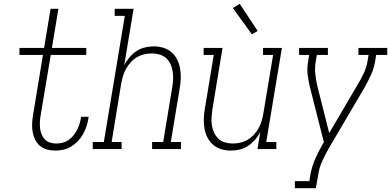

<svg xmlns="http://www.w3.org/2000/svg" viewBox="-20 -781 2049 1006"><path d="M269 8Q246 8 225 2Q204 -4 188 -18Q172 -32 163 -51.5Q154 -71 150.5 -93Q147 -115 148.5 -137.5Q150 -160 154 -183L205 -493H82V-530H211L245 -735H286L252 -530H432V-493H246L193 -177Q190 -160 189 -142.5Q188 -125 190 -108.5Q192 -92 198 -77Q204 -62 215 -50.5Q226 -39 242 -34Q258 -29 275 -29Q291 -29 307.5 -33Q324 -37 338.5 -47Q353 -57 364 -70.5Q375 -84 383 -99Q391 -114 396 -130Q401 -146 404 -162Q404 -164 404 -166Q404 -168 405 -169H445Q444 -167 444 -165Q444 -163 443 -161Q440 -139 433 -118.5Q426 -98 415 -78Q404 -58 388 -41.5Q372 -25 352.5 -13Q333 -1 311.5 3.5Q290 8 269 8Z M466 0V-37H524L634 -698H581V-735H680L631 -440Q643 -462 659 -481Q675 -500 695.5 -513.5Q716 -527 739.5 -532.5Q763 -538 785 -538Q812 -538 836.5 -530.5Q861 -523 879.5 -506.5Q898 -490 909 -467.5Q920 -445 924 -419.5Q928 -394 927 -367.5Q926 -341 921 -315L875 -37H928V0H777V-37H835L882 -321Q886 -342 887 -363.5Q888 -385 885 -405Q882 -425 874 -443.5Q866 -462 851.5 -475.5Q837 -489 817 -495Q797 -501 776 -501Q756 -501 736 -496.5Q716 -492 698 -481.5Q680 -471 665.5 -455Q651 -439 640.5 -420.5Q630 -402 624.5 -382.5Q619 -363 615 -343L565 -37H617V0Z M1190 8Q1163 8 1138.5 0.5Q1114 -7 1095.5 -23.5Q1077 -40 1066 -62.5Q1055 -85 1051 -110.5Q1047 -136 1048 -162.5Q1049 -189 1054 -215L1100 -493H1047V-530H1146L1093 -209Q1090 -188 1088.5 -166.5Q1087 -145 1090 -125Q1093 -105 1101.5 -86.5Q1110 -68 1124 -54.5Q1138 -41 1158 -35Q1178 -29 1199 -29Q1219 -29 1239 -33.5Q1259 -38 1277 -48.5Q1295 -59 1310 -75Q1325 -91 1335 -109.5Q1345 -128 1351 -147.5Q1357 -167 1360 -187L1411 -493H1358V-530H1457L1375 -37H1428V0H1329L1344 -90Q1333 -68 1316.5 -49Q1300 -30 1279.5 -16.5Q1259 -3 1236 2.5Q1213 8 1190 8ZM1300 -601 1200 -739 1236 -761 1330 -619Z M1525 205V168H1601L1607 131Q1614 93 1630 55Q1646 17 1667 -19L1677 -36L1604 -324Q1596 -356 1592 -389Q1588 -422 1594 -457L1600 -493H1547V-530H1698V-493H1640L1634 -457Q1629 -427 1631.5 -399Q1634 -371 1640 -343V-342Q1640 -342 1640 -342Q1640 -342 1640 -342Q1641 -340 1641.5 -338Q1642 -336 1642 -333L1705 -84L1857 -343Q1873 -370 1886.5 -398.5Q1900 -427 1905 -457L1911 -493H1858V-530H2009V-493H1951L1945 -457Q1939 -422 1924 -389Q1909 -356 1891 -324L1701 -1Q1683 31 1668 64Q1653 97 1648 131L1635 205Z"/></svg>

Font: Iosevka Curly Slab XLtObl
Style: Regular
Weight: 200
Italic angle: -9°
Monospace: yes
Designer: Belleve Invis
Foundry: Belleve Invis
Version: Version 11.1.0; ttfautohint (v1.8.3)